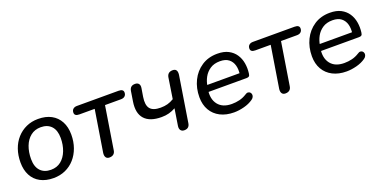

<svg xmlns="http://www.w3.org/2000/svg" viewBox="-18 -1039 3151 1591"><g transform="rotate(-20 1557.5 -243.5)"><path d="M263 9Q196 9 147.5 -17Q99 -43 73.5 -91.5Q48 -140 48 -206Q48 -269 66.5 -322Q85 -375 120 -414Q155 -453 202.5 -474.5Q250 -496 307 -496Q375 -496 423 -470Q471 -444 497 -395.5Q523 -347 523 -280Q523 -218 504 -165Q485 -112 450.5 -73Q416 -34 368.5 -12.5Q321 9 263 9ZM266 -63Q319 -63 355.5 -92.5Q392 -122 411.5 -172.5Q431 -223 431 -284Q431 -352 397.5 -388Q364 -424 305 -424Q252 -424 215 -394.5Q178 -365 159 -315Q140 -265 140 -203Q140 -135 173.5 -99Q207 -63 266 -63Z M756 7Q735 7 725.5 -7Q716 -21 719 -46L778 -414H643Q601 -414 601 -444Q601 -465 614 -476Q627 -487 647 -487H1015Q1057 -487 1057 -457Q1057 -437 1044.5 -425.5Q1032 -414 1010 -414H869L809 -38Q806 -16 792.5 -4.5Q779 7 756 7Z M1416 7Q1395 7 1384.5 -7Q1374 -21 1378 -46L1401 -192Q1372 -176 1342.5 -168Q1313 -160 1277 -160Q1174 -160 1127.5 -211.5Q1081 -263 1097 -363L1111 -451Q1115 -473 1127.5 -483.5Q1140 -494 1162 -494Q1184 -494 1194.5 -480.5Q1205 -467 1201 -443L1189 -370Q1178 -300 1203.5 -268Q1229 -236 1296 -236Q1330 -236 1357.5 -243.5Q1385 -251 1413 -268L1441 -449Q1448 -494 1494 -494Q1516 -494 1525 -480.5Q1534 -467 1531 -441L1467 -39Q1464 -16 1451.5 -4.5Q1439 7 1416 7Z M1855 9Q1785 9 1733.5 -17.5Q1682 -44 1654 -92.5Q1626 -141 1626 -207Q1626 -287 1658 -352.5Q1690 -418 1749 -457Q1808 -496 1888 -496Q1946 -496 1985 -475.5Q2024 -455 2047 -420.5Q2070 -386 2077.5 -342.5Q2085 -299 2079 -253Q2077 -235 2070 -229Q2063 -223 2048 -223H1697L1705 -281H2023L2005 -267Q2012 -313 2002 -349.5Q1992 -386 1964 -408Q1936 -430 1887 -430Q1835 -430 1800 -406.5Q1765 -383 1745.5 -347Q1726 -311 1720 -270L1715 -245Q1702 -162 1741 -112.5Q1780 -63 1861 -63Q1896 -63 1929 -71Q1962 -79 1992 -98Q2006 -108 2017.5 -107Q2029 -106 2036 -99Q2043 -92 2045 -81.5Q2047 -71 2042 -59.5Q2037 -48 2024 -39Q1990 -15 1943.5 -3Q1897 9 1855 9Z M2308 7Q2287 7 2277.5 -7Q2268 -21 2271 -46L2330 -414H2195Q2153 -414 2153 -444Q2153 -465 2166 -476Q2179 -487 2199 -487H2567Q2609 -487 2609 -457Q2609 -437 2596.5 -425.5Q2584 -414 2562 -414H2421L2361 -38Q2358 -16 2344.5 -4.5Q2331 7 2308 7Z M2847 9Q2777 9 2725.5 -17.5Q2674 -44 2646 -92.5Q2618 -141 2618 -207Q2618 -287 2650 -352.5Q2682 -418 2741 -457Q2800 -496 2880 -496Q2938 -496 2977 -475.5Q3016 -455 3039 -420.5Q3062 -386 3069.5 -342.5Q3077 -299 3071 -253Q3069 -235 3062 -229Q3055 -223 3040 -223H2689L2697 -281H3015L2997 -267Q3004 -313 2994 -349.5Q2984 -386 2956 -408Q2928 -430 2879 -430Q2827 -430 2792 -406.5Q2757 -383 2737.5 -347Q2718 -311 2712 -270L2707 -245Q2694 -162 2733 -112.5Q2772 -63 2853 -63Q2888 -63 2921 -71Q2954 -79 2984 -98Q2998 -108 3009.5 -107Q3021 -106 3028 -99Q3035 -92 3037 -81.5Q3039 -71 3034 -59.5Q3029 -48 3016 -39Q2982 -15 2935.5 -3Q2889 9 2847 9Z"/></g></svg>

Font: Nunito Medium
Style: Italic
Weight: 500
Designer: Vernon Adams
Foundry: Vernon Adams
Version: Version 3.601